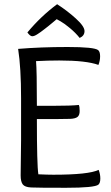

<svg xmlns="http://www.w3.org/2000/svg" viewBox="-20 -889 526 911"><path d="M251 -869Q298 -839 339.5 -801.5Q381 -764 381 -741.5Q381 -719 358 -709Q339 -733 312 -755.5Q285 -778 267 -788L249 -798Q243 -793 230.5 -782.5Q218 -772 210.5 -766Q203 -760 192 -751.5Q181 -743 173.5 -737.5Q166 -732 158 -727Q143 -717 133 -717Q123 -717 110 -735Q174 -812 251 -869ZM78 -57 80 -224V-424Q80 -567 66 -657Q173 -666 300.5 -666Q428 -666 446 -651Q455 -643 455 -622Q455 -601 447 -581Q390 -602 261 -602Q208 -602 151 -599Q155 -555 155 -387H234Q318 -387 354 -391Q358 -383 358 -362.5Q358 -342 347.5 -334Q337 -326 312.5 -325Q288 -324 243 -324H155Q155 -106 162 -62Q206 -60 233 -60Q401 -60 448 -83Q456 -63 456 -42Q456 -21 447 -13Q429 2 293 2Q157 2 127.5 0.5Q98 -1 88 -14Q78 -27 78 -57Z"/></svg>

Font: Overlock
Style: Regular
Weight: 400
Designer: Dario Muhafara
Foundry: Dario Manuel Muhafara
Version: Version 1.001